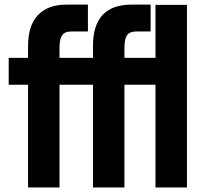

<svg xmlns="http://www.w3.org/2000/svg" viewBox="-20 -832 923 852"><path d="M392.6 -456.1H244.1V0H104.5V-456.1H18.6V-575.2H104.5V-627.9Q104.5 -718.8 148.4 -765.1Q192.4 -811.5 275.4 -811.5H370.1V-692.4H296.9Q267.6 -692.4 255.9 -675.8Q244.1 -659.2 244.1 -621.1V-575.2H392.6V-627.9Q392.6 -811.5 563.5 -811.5H648.4V-692.4H585Q555.7 -692.4 543.9 -675.8Q532.2 -659.2 532.2 -621.1V-575.2H669.9V-810.5H809.6V0H669.9V-456.1H532.2V0H392.6Z"/></svg>

Font: Gothic A1 ExtraBold
Style: Regular
Weight: 800
Designer: HanYang I&C Co.,Ltd.
Foundry: HanYang I&C Co.,Ltd.
Version: Version 2.50